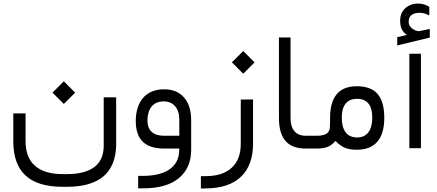

<svg xmlns="http://www.w3.org/2000/svg" viewBox="-20 -851 2502 1100"><path d="M280.8 -320.3 345.7 -385.3 410.6 -320.3 345.7 -255.4ZM645.5 -293.5V-18.1Q639.6 219.2 363.3 219.2H338.4Q196.3 219.2 126.2 154.5Q56.2 89.8 56.2 -42V-201.2H126.5V-42.5Q126.5 51.3 180.4 98.9Q234.4 146.5 338.4 146.5H363.3Q467.3 146.5 520.8 105.7Q574.2 64.9 574.2 -15.6V-293.5Z M1075.2 -162.6V7.3Q1075.2 110.8 1004.9 169.4Q934.6 228 800.3 228H771.5V156.7H797.4Q897.5 156.7 951.9 118.7Q1006.3 80.6 1006.8 8.3V7.3V0H999.5H920.4Q837.9 0 797.9 -39.1Q757.8 -78.1 757.8 -158.2Q757.8 -198.2 768.1 -231.2Q778.3 -264.2 798.1 -288.3Q817.9 -312.5 848.9 -325.9Q879.9 -339.4 919.9 -339.4Q993.7 -339.4 1034.4 -292.5Q1075.2 -245.6 1075.2 -162.6ZM824.7 -160.2Q824.7 -117.7 849.1 -95.5Q873.5 -73.2 919.9 -73.2H1000H1007.3V-80.6V-163.1Q1007.3 -214.4 983.4 -242.2Q959.5 -270 918 -270Q872.6 -270 848.6 -240.5Q824.7 -210.9 824.7 -160.2Z M1308.6 -493.7 1373.5 -558.6 1438.5 -493.7 1373.5 -428.7ZM1157.7 158.2Q1254.9 158.2 1307.1 110.4Q1359.4 62.5 1359.4 -27.3V-280.8L1429.7 -281.2V-27.3Q1429.7 95.2 1360.8 161.4Q1292 227.5 1158.7 228.5L1130.9 229V158.2Z M1752 0H1730Q1653.3 0 1615.7 -43.2Q1578.1 -86.4 1578.1 -175.8V-636.2H1644.5V-175.3Q1644.5 -126 1666.7 -99.6Q1689 -73.2 1731.4 -73.2H1752Q1758.3 -73.2 1761.5 -64.2Q1764.6 -55.2 1764.6 -40V-34.7Q1764.6 0 1752 0Z M1747.6 -73.2H1795.9Q1866.7 -73.2 1869.6 -119.1Q1871.1 -142.1 1871.1 -175.8Q1871.1 -356.9 2024.4 -356.9Q2104.5 -356.9 2143.1 -313Q2181.6 -269 2181.6 -174.8Q2181.6 -85 2141.8 -39.1Q2102.1 6.8 2024.4 6.8Q1983.4 6.8 1957.3 -3.9Q1931.2 -14.6 1907.2 -38.6L1901.4 -43.9L1896.5 -38.1Q1879.4 -18.1 1855.7 -9Q1832 0 1796.9 0H1747.6Q1734.9 0 1734.9 -34.7V-40Q1734.9 -50.3 1736.3 -57.6Q1737.8 -64.9 1740.7 -69.1Q1743.7 -73.2 1747.6 -73.2ZM2112.8 -176.8Q2112.8 -284.7 2024.9 -284.7Q1981.9 -284.7 1960 -257.1Q1938 -229.5 1938 -176.8Q1938 -122.1 1960.4 -92.8Q1982.9 -63.5 2025.4 -63.5Q2067.9 -63.5 2090.3 -92.8Q2112.8 -122.1 2112.8 -176.8Z M2325.2 -543H2391.6V-1.9H2325.2ZM2305.2 -655.3Q2287.6 -669.4 2280 -687.5Q2272.5 -705.6 2272.5 -732.4Q2272.5 -776.9 2301.8 -803.7Q2331.1 -830.6 2376.5 -830.6Q2408.7 -830.6 2439.5 -812V-762.2Q2411.6 -777.8 2383.3 -777.8Q2355 -777.8 2338.1 -765.1Q2321.3 -752.4 2321.3 -726.1Q2321.8 -690.9 2366.7 -674.3Q2373 -672.4 2377.4 -672.4Q2379.4 -672.4 2382.3 -672.9Q2391.1 -674.3 2401.4 -676.5Q2411.6 -678.7 2423.6 -681.2Q2435.5 -683.6 2442.4 -685.1V-635.7L2255.9 -590.8V-638.2L2303.7 -648.9L2311 -650.4Z"/></svg>

Font: Shabnam Light WOL
Style: Light-WOL
Weight: 300
Foundry: DejaVu fonts team - Redesigned by Saber Rastikerdar - Based on Vazir font
Version: Version 5.0.0